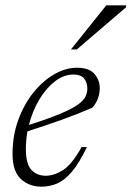

<svg xmlns="http://www.w3.org/2000/svg" viewBox="-20 -690 493 720"><path d="M306 -138.5Q277 -78.5 250 -46.5Q223 -14.5 195 -2.2Q167 10 135 10Q89 10 58 -19Q27 -48 27 -112.5Q27 -182 48.8 -241Q70.5 -300 106 -343.8Q141.5 -387.5 184 -411.8Q226.5 -436 269 -436Q314 -436 334 -413Q354 -390 354 -360Q354 -317 326 -286Q274.5 -263.5 212.5 -241.2Q150.5 -219 83 -197.5Q77 -164.5 77 -132Q77 -74.5 97.8 -52.8Q118.5 -31 151.5 -31Q182.5 -31 215.8 -51.8Q249 -72.5 286 -138.5ZM255 -410.5Q219.5 -410.5 186.2 -385Q153 -359.5 127.2 -316.5Q101.5 -273.5 88.5 -221.5Q162.5 -245 206.2 -263.5Q250 -282 271.8 -297.5Q293.5 -313 300.5 -327.8Q307.5 -342.5 307.5 -358Q307.5 -380 295.8 -395.2Q284 -410.5 255 -410.5ZM246 -504.5 378.5 -670H453L452.5 -662.5L268 -504.5Z"/></svg>

Font: Newsreader Text Light
Style: Italic
Weight: 300
Italic angle: -17°
Designer: Hugues Gentile
Foundry: Production Type
Version: Version 1.001